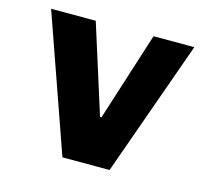

<svg xmlns="http://www.w3.org/2000/svg" viewBox="-80 -604 761 698"><g transform="rotate(15 300.0 -255.5)"><path d="M210 0 30.5 -511H198.5L304 -177.5H309.5L416 -511H569.5L387.5 0Z"/></g></svg>

Font: Chivo Mono Medium
Style: Regular
Weight: 500
Monospace: yes
Designer: Hector Gatti
Foundry: Omnibus-Type
Version: Version 1.008